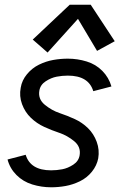

<svg xmlns="http://www.w3.org/2000/svg" viewBox="-20 -787 540 815"><path d="M182 -564 119 -619 276 -767H365L467 -612L392 -571L311 -707ZM197 8Q156 8 117 -4Q78 -16 50 -44Q22 -72 12 -110L89 -130Q109 -64 197 -64Q221 -64 244.5 -68.5Q268 -73 291 -88Q314 -103 318 -128Q324 -164 294.5 -188Q265 -212 232 -223Q199 -234 167.5 -248.5Q136 -263 111 -287Q86 -311 73.5 -345Q61 -379 68 -415Q73 -446 94.5 -472Q116 -498 145.5 -512.5Q175 -527 206 -532.5Q237 -538 268 -538Q309 -538 348 -526Q387 -514 414.5 -486Q442 -458 453 -420L376 -400Q356 -466 268 -466Q244 -466 220.5 -461.5Q197 -457 174 -442Q151 -427 147 -402Q141 -366 170.5 -342Q200 -318 233 -307Q266 -296 297.5 -281.5Q329 -267 353.5 -243Q378 -219 390.5 -185Q403 -151 397 -115Q391 -84 370 -58Q349 -32 319 -17.5Q289 -3 258.5 2.5Q228 8 197 8Z"/></svg>

Font: Iosevka SS08
Style: Italic
Weight: 400
Italic angle: -10°
Monospace: yes
Designer: Belleve Invis
Foundry: Belleve Invis
Version: 2.1.0; ttfautohint (v1.8.2)